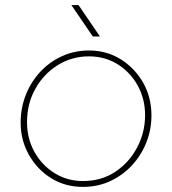

<svg xmlns="http://www.w3.org/2000/svg" viewBox="-20 -720 676 753"><path d="M305 13Q236 13 181 -21Q126 -55 93.5 -112.5Q61 -170 61 -239Q61 -297 81.5 -348.5Q102 -400 138.5 -439Q175 -478 224 -500Q273 -522 329 -522Q398 -522 453.5 -487.5Q509 -453 541.5 -395.5Q574 -338 574 -267Q574 -212 554 -161.5Q534 -111 498 -72Q462 -33 413 -10Q364 13 305 13ZM305 -10Q378 -10 432.5 -46.5Q487 -83 518 -142Q549 -201 549 -268Q549 -333 519.5 -385.5Q490 -438 440.5 -468.5Q391 -499 329 -499Q262 -499 206.5 -464.5Q151 -430 118.5 -371.5Q86 -313 86 -241Q86 -177 115 -124.5Q144 -72 194 -41Q244 -10 305 -10ZM344 -577 260 -700H288L372 -577Z"/></svg>

Font: MuseoModerno Thin Thin
Style: Italic
Weight: 250
Italic angle: -9°
Version: Version 1.003